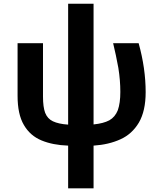

<svg xmlns="http://www.w3.org/2000/svg" viewBox="-20 -780 877 1040"><path d="M349.1 240.2V8.8Q265.6 5.9 204.6 -19.5Q143.1 -44.9 109.4 -103Q75.2 -160.6 75.2 -261.2V-545.9H212.9V-256.8Q212.9 -200.2 224.6 -168.9Q237.3 -136.7 266.6 -123Q297.4 -108.4 349.1 -105V-759.8H486.8V-106Q540.5 -111.3 572.3 -128.4Q603.5 -146 618.2 -183.1Q631.8 -221.7 631.8 -282.2Q631.8 -345.2 621.1 -412.1Q608.4 -481.9 592.8 -545.9H731Q769 -409.2 769 -280.8Q769 -179.2 732.4 -116.2Q695.3 -53.7 632.3 -25.4Q569.3 3.4 486.8 8.8V240.2Z"/></svg>

Font: Droid Sans Thai
Style: Bold
Weight: 700
Designer: Steve Matteson
Foundry: Ascender Corporation
Version: Version 1.00